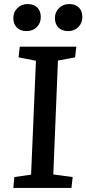

<svg xmlns="http://www.w3.org/2000/svg" viewBox="-20 -931 428 951"><path d="M158 -630 72 -647 78 -700H358L352 -647L267 -631L244 -67L340 -54L334 0H46L51 -54L134 -66ZM252 -842Q252 -871 272.5 -891Q293 -911 323 -911Q354 -911 371 -893.5Q388 -876 388 -847Q388 -817 368 -797Q348 -777 318 -777Q287 -777 269.5 -794.5Q252 -812 252 -842ZM46 -842Q46 -871 66.5 -891Q87 -911 116 -911Q148 -911 165 -893.5Q182 -876 182 -847Q182 -816 162 -796.5Q142 -777 111 -777Q81 -777 63.5 -794.5Q46 -812 46 -842Z"/></svg>

Font: Literata 12pt Medium
Style: Italic
Weight: 500
Italic angle: -2°
Designer: Latin by Veronika Burian and Jose Scaglione. Greek by Irene Vlachou. Cyrillic by Vera Evstafieva
Foundry: TypeTogether
Version: Version 3.002